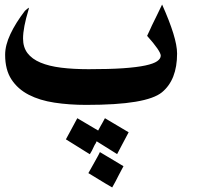

<svg xmlns="http://www.w3.org/2000/svg" viewBox="-20 -428 866 838"><path d="M519 297.4Q513.7 307.1 508.3 317.4Q502.9 327.6 498 336.9Q491.2 350.1 484.4 363.5Q477.5 377 469.7 390.1Q454.6 381.8 440.4 373Q426.3 364.3 411.6 355.5Q400.4 348.6 388.9 341.6Q377.4 334.5 365.7 327.6Q376.5 308.6 387.2 289.3Q397.9 270 408.2 251.5Q410.6 248 412.1 243.9Q413.6 239.7 416 235.8ZM541.5 149.4Q534.2 163.1 526.6 177.5Q519 191.9 512.2 204.6Q506.8 214.4 501.7 224.6Q496.6 234.9 491.2 244.6L402.3 189V188Q401.4 189.5 400.6 191.2Q399.9 192.9 398.9 194.8Q397.9 196.8 397.2 198.5Q396.5 200.2 395.5 201.2V200.7Q394 203.1 392.6 205.8Q391.1 208.5 390.1 210.9Q381.3 231 372.1 245.1Q362.3 239.3 353.3 233.6Q344.2 228 335.9 222.7Q318.8 211.9 301.8 201.4Q284.7 190.9 267.6 180.2Q280.3 156.7 292.7 133.8Q305.2 110.8 317.4 87.9L408.2 141.6V142.1Q411.1 137.7 413.8 131.8Q416.5 126 420.4 119.6Q422.4 116.7 424.8 112.1Q427.2 107.4 428.7 105Q429.7 103 431.6 99.6Q433.6 96.2 434.6 94.2Q435.5 92.8 436.3 91.1Q437 89.4 438 87.9ZM752.9 -194.3Q752.9 -79.1 686.5 -24.9Q652.8 2.4 571.5 16.1Q490.2 29.8 356 29.8Q282.2 29.8 217.8 20Q153.3 10.3 105.5 -14.4Q57.6 -39.1 30 -81.3Q2.4 -123.5 2.4 -189Q2.4 -230.5 25.4 -279.3Q48.3 -328.1 88.9 -380.9Q93.3 -384.8 99.1 -389.6Q105 -394.5 106 -394.5Q106 -391.6 105.7 -389.9Q105.5 -388.2 105 -387.2Q105 -386.2 104.7 -386.2Q104.5 -386.2 104.5 -385.3Q92.8 -347.2 86.7 -315.4Q80.6 -283.7 80.6 -259.8Q80.6 -221.7 100.1 -196Q119.6 -170.4 156.7 -154.8Q193.8 -139.2 246.8 -132.6Q299.8 -126 366.7 -126Q456.5 -126 516.8 -130.1Q577.1 -134.3 613.8 -142.1Q650.4 -149.9 666 -160.9Q681.6 -171.9 681.6 -185.1Q681.6 -194.8 666.5 -216.8Q651.4 -238.8 622.1 -271.5Q627.4 -283.2 632.8 -294.4Q635.3 -299.8 637.7 -304.9Q640.1 -310.1 642.6 -315.9Q648.9 -328.6 654.8 -340.8Q660.6 -353 667 -365.7L687.5 -408.2Q719.7 -336.4 736.3 -282.7Q752.9 -229 752.9 -194.3Z"/></svg>

Font: XB Khoramshahr
Style: Bold
Weight: 700
Designer: Behnam
Foundry: Irmug
Version: Version 8.005 2009